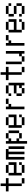

<svg xmlns="http://www.w3.org/2000/svg" viewBox="2564 -3296 873 6040"><g transform="rotate(-90 3000.0 -275.5)"><path d="M0 -442.4V-526.4H167V-692.4H250V-526.4H417V-442.4H250V-26.4H167V-442.4ZM250 -26.4H417V57.6H250Z M583 -276.4H833V-442.4H583ZM500 -26.4V-442.4H583V-526.4H833V-442.4H917V-192.4H583V-26.4ZM833 -26.4V57.6H583V-26.4ZM833 -26.4V-109.4H917V-26.4Z M1000 57.6V-526.4H1333V-442.4H1417V57.6H1333V-442.4H1250V57.6H1167V-442.4H1083V57.6Z M1500 140.6V-526.4H1583V-442.4H1667V-526.4H1833V-442.4H1917V-109.4H1833V-442.4H1667V-359.4H1583V-192.4H1667V-109.4H1833V-26.4H1667V-109.4H1583V140.6Z M2083 -276.4H2333V-442.4H2083ZM2000 -26.4V-442.4H2083V-526.4H2333V-442.4H2417V-192.4H2083V-26.4ZM2333 -26.4V57.6H2083V-26.4ZM2333 -26.4V-109.4H2417V-26.4Z M2583 57.6V-526.4H2667V-442.4H2750V-359.4H2667V57.6ZM2750 -442.4V-526.4H2917V-442.4Z M3000 -359.4V-442.4H3083V-359.4ZM3000 -26.4V-192.4H3083V-276.4H3333V-442.4H3083V-526.4H3333V-442.4H3417V57.6H3333V-26.4H3250V57.6H3083V-26.4H3250V-109.4H3333V-192.4H3083V-26.4Z M3500 -442.4V-526.4H3667V-692.4H3750V-526.4H3917V-442.4H3750V-26.4H3667V-442.4ZM3750 -26.4H3917V57.6H3750Z M4000 -26.4V-526.4H4083V-26.4H4250V-109.4H4333V-526.4H4417V57.6H4333V-26.4H4250V57.6H4083V-26.4Z M4583 57.6V-526.4H4667V-442.4H4750V-359.4H4667V57.6ZM4750 -442.4V-526.4H4917V-442.4Z M5083 -276.4H5333V-442.4H5083ZM5000 -26.4V-442.4H5083V-526.4H5333V-442.4H5417V-192.4H5083V-26.4ZM5333 -26.4V57.6H5083V-26.4ZM5333 -26.4V-109.4H5417V-26.4Z M5500 -276.4V-442.4H5583V-526.4H5833V-442.4H5917V-359.4H5833V-442.4H5583V-276.4H5833V-192.4H5583V-276.4ZM5500 -26.4V-109.4H5583V-26.4ZM5833 -192.4H5917V-26.4H5833V57.6H5583V-26.4H5833Z"/></g></svg>

Font: KH Dot Kodenmachou 12
Style: Regular
Weight: 400
Designer: Original version for X68000 by Keitarou Hiraki (http://hp.vector.co.jp/authors/VA000874/) / TrueType conversion by Homem
Version: Version 1.00.20150527